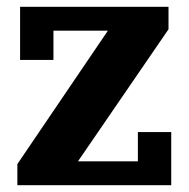

<svg xmlns="http://www.w3.org/2000/svg" viewBox="-20 -544 554 564"><path d="M31 -62 297 -454H137V-368H39V-524H475V-458L209 -70H385V-156H483V0H31Z"/></svg>

Font: IBM Plex Serif
Style: Bold
Weight: 700
Designer: Mike Abbink, Paul van der Laan, Pieter van Rosmalen
Foundry: Bold Monday
Version: Version 2.008